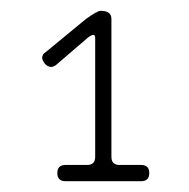

<svg xmlns="http://www.w3.org/2000/svg" viewBox="-20 -725 349 355"><path d="M63 -607Q58 -614 58 -618Q58 -625 65 -629L139 -690Q160 -705 166 -705Q186 -705 186 -690V-435Q186 -420 201 -420H241Q256 -420 256 -405Q256 -390 241 -390H101Q86 -390 86 -405Q86 -420 101 -420H141Q156 -420 156 -435V-655Q156 -666 142 -655L85 -606Q74 -596 63 -607Z"/></svg>

Font: ClassicType
Style: Regular
Weight: 400
Version: Version 1.004